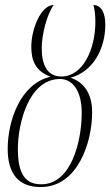

<svg xmlns="http://www.w3.org/2000/svg" viewBox="-20 -744 444 773"><path d="M144 9C294 9 351 -173 351 -291C351 -370 316 -414 264 -431C356 -456 404 -549 404 -645C404 -689 390 -723 356 -724C361 -707 364 -683 364 -657C364 -544 313 -436 227 -436C172 -436 148 -480 148 -550C148 -604 168 -684 196 -724C144 -723 106 -626 106 -556C106 -498 124 -458 183 -435C62 -407 11 -257 11 -145C11 -39 59 9 144 9ZM146 -2C81 -2 52 -45 52 -144C52 -248 96 -426 222 -426C271 -426 309 -380 309 -290C309 -177 268 -2 146 -2Z"/></svg>

Font: Noto Serif Display ExtraCondensed ExtraLight
Style: Italic
Weight: 200
Width: 2
Italic angle: -12°
Designer: Monotype Design Team
Foundry: Monotype Imaging Inc.
Version: Version 2.009